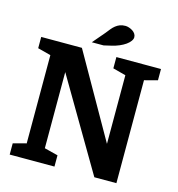

<svg xmlns="http://www.w3.org/2000/svg" viewBox="-129 -1023 1050 1135"><g transform="rotate(15 396.0 -456.0)"><path d="M114 -630V-90L34 -69V0H308V-69L225 -90V-556L552 0H687V-630L767 -651V-720H494V-651L573 -630V-210L283 -720H34V-651ZM395 -842 331 -767H403L446 -777Q473 -783 495 -792.5Q517 -802 532.5 -813Q548 -824 557 -836.5Q566 -849 566 -860Q566 -872 559.5 -881.5Q553 -891 543 -897.5Q533 -904 521 -908Q509 -912 499 -912Q479 -912 465 -906.5Q451 -901 439 -891.5Q427 -882 416.5 -869Q406 -856 395 -842Z"/></g></svg>

Font: GradeGX
Style: Regular
Weight: 100
Width: 1
Designer: Adam Twardoch
Foundry: Adam Twardoch
Version: Version 2.002; DEVELOPMENT